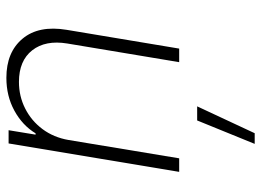

<svg xmlns="http://www.w3.org/2000/svg" viewBox="-130 -463 834 614"><g transform="rotate(-90 287.0 -156.0)"><path d="M146.3 -353.7 87.7 0H44.4L135.3 -545.5H177.6L163.4 -459.2H167.6Q193.2 -501.4 240.1 -527Q286.9 -552.6 345.2 -552.6Q427.2 -552.6 470.3 -500.9Q513.5 -449.2 498.6 -359.7L438.6 0H395.2L454.9 -358Q466.3 -427.6 433.1 -470Q399.9 -512.4 332 -512.4Q286.2 -512.4 247 -492.5Q207.7 -472.7 181.1 -437Q154.5 -401.3 146.3 -353.7ZM133.9 241.5 208.8 57.5H253.9L168 241.5Z"/></g></svg>

Font: Inter Extra Light  BETA
Style: Italic
Weight: 200
Italic angle: 9.39999°
Designer: Rasmus Andersson
Foundry: rsms
Version: Version 3.011;git-f93a4a705